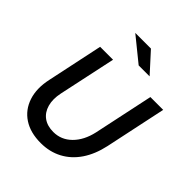

<svg xmlns="http://www.w3.org/2000/svg" viewBox="-251 -1077 1240 1240"><g transform="rotate(45 369.5 -456.5)"><path d="M331 11Q236 11 173 -30.5Q110 -72 85.5 -146.5Q61 -221 82 -317L163 -700H281L197 -307Q184 -245 197.5 -197Q211 -149 247 -123Q283 -97 338 -97Q410 -97 462.5 -149Q515 -201 535 -290L622 -700H739L650 -280Q630 -188 586 -123Q542 -58 477 -23.5Q412 11 331 11ZM424 -791 260 -924H403L524 -791Z"/></g></svg>

Font: Red Hat Text SemiBold
Style: Italic
Weight: 600
Italic angle: -12°
Designer: Pentagram, MCKL
Foundry: Pentagram, MCKL
Version: Version 1.023